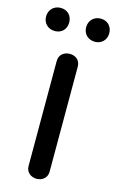

<svg xmlns="http://www.w3.org/2000/svg" viewBox="-165 -917 601 986"><g transform="rotate(15 136.0 -424.0)"><path d="M30 -741C67 -741 91 -767 91 -802C91 -838 67 -864 30 -864C-6 -864 -32 -838 -32 -802C-32 -767 -6 -741 30 -741ZM243 -741C279 -741 304 -767 304 -802C304 -838 279 -864 243 -864C207 -864 181 -838 181 -802C181 -767 207 -741 243 -741ZM136 16C165 16 192 -2 192 -37V-595C192 -631 165 -648 136 -648C108 -648 80 -631 80 -595V-37C80 -2 108 16 136 16Z"/></g></svg>

Font: Dongle
Style: Regular
Weight: 400
Designer: Yanghee Ryu
Foundry: Yanghee Ryu
Version: Version 2.000